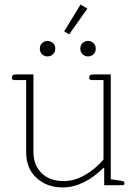

<svg xmlns="http://www.w3.org/2000/svg" viewBox="-20 -814 602 844"><path d="M262 -676 334 -794 364 -776 284 -663ZM155 -600Q155 -615 165 -624.5Q175 -634 189 -634Q203 -634 213 -624.5Q223 -615 223 -600Q223 -585 213 -575.5Q203 -566 189 -566Q175 -566 165 -575.5Q155 -585 155 -600ZM333 -600Q333 -615 343 -624.5Q353 -634 367 -634Q381 -634 391 -624.5Q401 -615 401 -600Q401 -585 391 -575.5Q381 -566 367 -566Q353 -566 343 -575.5Q333 -585 333 -600ZM95 -145V-462H41Q37 -462 34.5 -465Q32 -468 32 -473Q32 -487 50 -487H127V-146Q127 -89 162.5 -53.5Q198 -18 260 -18Q307 -18 352.5 -44Q398 -70 435 -113V-462H381Q377 -462 374.5 -465Q372 -468 372 -473Q372 -487 390 -487H467V-26L509 -20Q519 -18 523 -16Q527 -14 527 -8Q527 0 520 0H438V-76H435Q347 10 255 10Q187 10 141 -31.5Q95 -73 95 -145Z"/></svg>

Font: Maitree ExtraLight
Style: Regular
Weight: 250
Designer: CadsonDemak Team
Foundry: CadsonDemak
Version: Version 1.002